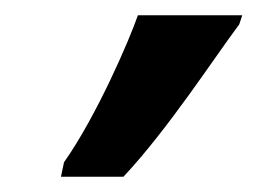

<svg xmlns="http://www.w3.org/2000/svg" viewBox="-20 -734 338 252"><path d="M60 -502H142C201 -565 261 -658 294 -702L298 -714H161C150 -682 107 -582 64 -521Z"/></svg>

Font: Noto Serif SemiCondensed Extra
Style: Italic
Weight: 800
Width: 4
Italic angle: -12°
Designer: Monotype Design Team
Foundry: Monotype Imaging Inc.
Version: Version 1.901